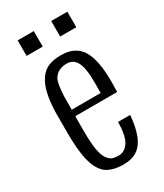

<svg xmlns="http://www.w3.org/2000/svg" viewBox="-195 -841 794 931"><g transform="rotate(-30 202.5 -376.0)"><path d="M345.2 -678.2H254.9V-765.1H345.2ZM157.2 -678.2H66.9V-765.1H157.2ZM126 -342.8H288.1Q288.1 -350.1 288.1 -365.7Q288.6 -381.8 288.3 -398.2Q288.1 -414.6 287.6 -430.4Q287.1 -446.3 285.2 -461.2Q283.2 -476.1 280 -489.3Q276.9 -502.4 271.5 -513.4Q266.1 -524.4 258.8 -532.2Q251.5 -540 240.7 -544.4Q230 -548.8 216.8 -548.8Q168.5 -548.8 145.5 -515.6Q136.7 -503.9 131.3 -471.2Q127.4 -441.9 126.5 -416.5Q126 -400.9 126 -342.8ZM51.8 -270V-351.1Q51.8 -467.3 82.5 -527.8Q104 -567.9 135.5 -583.3Q167 -598.6 212.9 -598.1Q292 -598.1 326.2 -542.5Q360.8 -486.3 360.8 -367.2Q360.8 -337.4 359.9 -307.1H125V-216.8Q125 -105.5 148.9 -67.4Q160.6 -49.3 174.8 -42.7Q189 -36.1 212.9 -36.1Q246.1 -36.1 268.1 -68.8Q290 -102.1 291 -179.2H358.9Q353 -111.3 335.4 -67.9Q303.2 13.2 213.9 13.2Q151.9 13.2 117.2 -11.2Q82.5 -36.6 66.7 -98.4Q50.8 -160.2 51.8 -270Z"/></g></svg>

Font: VL Oswald
Style: Light
Weight: 300
Designer: vernon adams
Foundry: vernon adams
Version: Version ; ttfautohint (v0.92.18-e454-dirty) -l 8 -r 50 -G 20